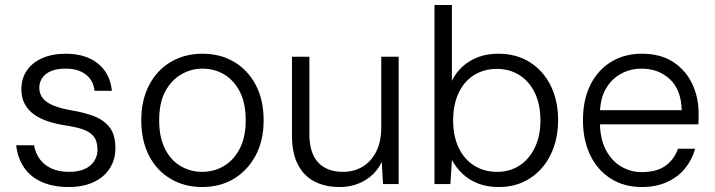

<svg xmlns="http://www.w3.org/2000/svg" viewBox="-20 -740 2874 772"><path d="M257 12Q194 12 148.5 -8Q103 -28 77 -66Q51 -104 45 -156H117Q122 -126 139 -101.5Q156 -77 186 -63Q216 -49 258 -49Q295 -49 320.5 -60.5Q346 -72 359 -92.5Q372 -113 372 -137Q372 -172 357 -191Q342 -210 313 -220Q284 -230 241 -236Q204 -242 172 -252.5Q140 -263 116.5 -280Q93 -297 79.5 -322Q66 -347 66 -381Q66 -424 87.5 -456Q109 -488 149.5 -506Q190 -524 245 -524Q323 -524 372.5 -485.5Q422 -447 430 -375H360Q356 -416 325.5 -440Q295 -464 244 -464Q192 -464 165 -442.5Q138 -421 138 -386Q138 -364 151 -346.5Q164 -329 192 -317Q220 -305 263 -297Q314 -289 355 -274Q396 -259 420 -229Q444 -199 444 -144Q444 -98 421 -62.5Q398 -27 356 -7.5Q314 12 257 12Z M792 12Q722 12 666 -21Q610 -54 579 -114.5Q548 -175 548 -256Q548 -338 580 -398.5Q612 -459 667.5 -491.5Q723 -524 794 -524Q866 -524 921 -491.5Q976 -459 1008 -399Q1040 -339 1040 -256Q1040 -174 1007.5 -114Q975 -54 920 -21Q865 12 792 12ZM793 -49Q840 -49 879.5 -72Q919 -95 943.5 -141.5Q968 -188 968 -256Q968 -326 944 -372Q920 -418 881 -441Q842 -464 794 -464Q748 -464 708 -440.5Q668 -417 644 -371.5Q620 -326 620 -256Q620 -188 643.5 -141.5Q667 -95 706.5 -72Q746 -49 793 -49Z M1345 12Q1288 12 1245 -10Q1202 -32 1178 -78Q1154 -124 1154 -194V-512H1224V-202Q1224 -124 1259.5 -86.5Q1295 -49 1359 -49Q1403 -49 1437.5 -69.5Q1472 -90 1492.5 -130Q1513 -170 1513 -228V-512H1583V0H1520L1515 -89Q1492 -41 1447 -14.5Q1402 12 1345 12Z M1985 12Q1938 12 1901.5 -2.5Q1865 -17 1839 -42Q1813 -67 1797 -97L1791 0H1727V-720H1797V-415Q1822 -466 1870.5 -495Q1919 -524 1984 -524Q2057 -524 2111 -489.5Q2165 -455 2194.5 -395Q2224 -335 2224 -257Q2224 -180 2194.5 -119Q2165 -58 2111 -23Q2057 12 1985 12ZM1979 -49Q2030 -49 2069 -74.5Q2108 -100 2130.5 -146.5Q2153 -193 2153 -256Q2153 -320 2130.5 -366.5Q2108 -413 2068.5 -438Q2029 -463 1978 -463Q1926 -463 1886 -438Q1846 -413 1824 -366Q1802 -319 1802 -256Q1802 -193 1824 -146.5Q1846 -100 1886 -74.5Q1926 -49 1979 -49Z M2560 12Q2490 12 2436.5 -21.5Q2383 -55 2353.5 -115.5Q2324 -176 2324 -257Q2324 -339 2354 -399Q2384 -459 2437.5 -491.5Q2491 -524 2561 -524Q2636 -524 2686.5 -491Q2737 -458 2763 -403.5Q2789 -349 2789 -283Q2789 -274 2789 -264Q2789 -254 2788 -240H2376V-297H2721Q2719 -379 2673.5 -421.5Q2628 -464 2559 -464Q2515 -464 2477 -443.5Q2439 -423 2415.5 -382Q2392 -341 2392 -278V-253Q2392 -184 2415.5 -138.5Q2439 -93 2477.5 -70.5Q2516 -48 2560 -48Q2619 -48 2654.5 -72.5Q2690 -97 2706 -142H2775Q2763 -98 2734.5 -63Q2706 -28 2662 -8Q2618 12 2560 12Z"/></svg>

Font: DM Sans 12pt Light
Style: Regular
Weight: 300
Version: Version 4.004;gftools[0.9.30]